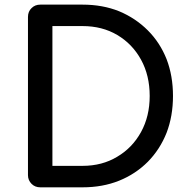

<svg xmlns="http://www.w3.org/2000/svg" viewBox="-20 -801 823 821"><path d="M152.3 0Q129.9 0 115.2 -14.6Q99.6 -30.3 99.6 -51.8Q99.6 -277.3 99.6 -728.5Q99.6 -752 115.2 -766.6Q129.9 -781.2 152.3 -781.2Q211.9 -781.2 333 -781.2Q418.9 -781.2 489.3 -752.9Q559.6 -723.6 612.3 -670.9Q664.1 -619.1 692.4 -547.9Q719.7 -476.6 719.7 -390.6Q719.7 -304.7 692.4 -233.4Q664.1 -162.1 612.3 -109.4Q559.6 -56.6 489.3 -28.3Q418.9 0 333 0Q272.5 0 152.3 0ZM204.1 -91.8Q236.3 -91.8 333 -91.8Q417 -91.8 481.4 -130.9Q545.9 -168.9 583 -236.3Q620.1 -303.7 620.1 -390.6Q620.1 -478.5 583 -545.9Q545.9 -613.3 481.4 -651.4Q417 -689.5 333 -689.5Q290 -689.5 204.1 -689.5Q204.1 -540 204.1 -91.8Z"/></svg>

Font: Abed
Style: Bold
Weight: 700
Designer: Johan Aakerlund
Version: Version 3.105